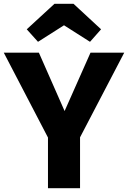

<svg xmlns="http://www.w3.org/2000/svg" viewBox="-28 -987 672 1007"><path d="M391.8 -266.7V0H223.6V-265.6L-8.2 -710.8H175.9L310.8 -404.6L446.7 -710.8H623.6ZM357.4 -967.2 502.1 -833.3 444.1 -767.7 307.7 -854.4 171.3 -767.7 112.3 -833.3 257.9 -967.2Z"/></svg>

Font: Fira Code
Style: Bold
Weight: 700
Monospace: yes
Designer: Carrois Corporate, Edenspiekermann AG, Nikita Prokopov
Foundry: Carrois Corporate, Edenspiekermann AG, Nikita Prokopov
Version: Version 6.000; ttfautohint (v1.8.2) -l 8 -r 50 -G 200 -x 14 